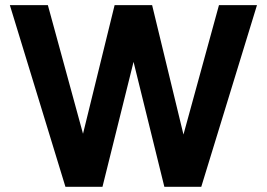

<svg xmlns="http://www.w3.org/2000/svg" viewBox="-20 -722 1031 742"><path d="M376 0H232.9L18.1 -702.1H165L300.8 -205.1L422.9 -702.1H567.9L689 -202.1L826.2 -702.1H973.1L757.8 0H615.2L496.1 -482.9Z"/></svg>

Font: LT Superior
Style: Bold
Weight: 400
Designer: Daniel Lyons
Foundry: LyonsType
Version: Version 1.000